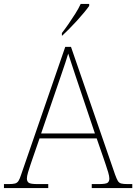

<svg xmlns="http://www.w3.org/2000/svg" viewBox="-24 -951 689 971"><path d="M-4 0V-20H18Q41 -20 52 -23Q63 -26 69.5 -36Q76 -46 83 -68L306 -714H335L558 -68Q566 -46 572 -36Q578 -26 589 -23Q600 -20 623 -20H645V0H440V-20H474Q512 -20 520.5 -27Q529 -34 529 -48Q529 -60 523 -80Q517 -100 510.5 -119Q504 -138 501 -147L465 -251H176L140 -147Q137 -138 130.5 -119Q124 -100 118 -80Q112 -60 112 -48Q112 -34 121 -27Q130 -20 167 -20H220V0ZM184 -276H456L379 -505Q370 -532 359 -564.5Q348 -597 338 -628Q328 -659 321 -680Q317 -665 306.5 -634Q296 -603 285 -570.5Q274 -538 266 -515ZM289 -784Q304 -803 322 -829Q340 -855 357 -882Q374 -909 384 -931H427V-921Q418 -908 401.5 -888Q385 -868 365 -846Q345 -824 325.5 -804.5Q306 -785 291 -771H289Z"/></svg>

Font: Noto Serif Khmer Thin
Style: Regular
Weight: 250
Version: Version 2.003